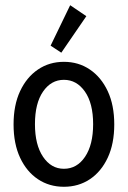

<svg xmlns="http://www.w3.org/2000/svg" viewBox="-20 -707 490 736"><path d="M225 9Q169 9 125.5 -20Q82 -49 57 -102.5Q32 -156 32 -230Q32 -304 57 -357.5Q82 -411 125.5 -440.5Q169 -470 225 -470Q281 -470 324.5 -440.5Q368 -411 393 -357.5Q418 -304 418 -230Q418 -156 393 -102.5Q368 -49 324.5 -20Q281 9 225 9ZM225 -60Q275 -60 306 -106Q337 -152 337 -231Q337 -311 305.5 -356Q274 -401 225 -401Q176 -401 145 -356Q114 -311 114 -231Q114 -152 145 -106Q176 -60 225 -60ZM215 -505 174 -532 249 -687 311 -645Z"/></svg>

Font: Inconsolata SemiCondensed Medium
Style: Regular
Weight: 500
Width: 4
Monospace: yes
Designer: Raph Levien, Cyreal, Brenton Simpson
Foundry: Raph Levien, Cyreal, Google
Version: Version 3.001; ttfautohint (v1.8.2.53-6de2)